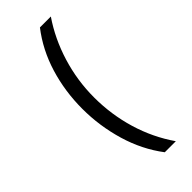

<svg xmlns="http://www.w3.org/2000/svg" viewBox="-295 -833 1008 1008"><g transform="rotate(-45 209.5 -328.5)"><path d="M256 135Q183 39 147 -83Q111 -205 111 -332Q111 -461 147 -579.5Q183 -698 256 -792H337Q270 -694 233.5 -575Q197 -456 197 -331Q197 -204 232.5 -85Q268 34 338 135Z"/></g></svg>

Font: telugu15
Style: Book
Weight: 400
Designer: Jelle Bosma - Monotype Design Team
Foundry: Monotype Imaging Inc.
Version: Version 2.003